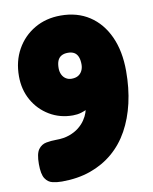

<svg xmlns="http://www.w3.org/2000/svg" viewBox="-81 -763 664 835"><g transform="rotate(-10 251.0 -346.0)"><path d="M125 10Q104 10 84 5.5Q64 1 51.5 -18Q39 -37 39 -82Q39 -128 52.5 -146.5Q66 -165 87.5 -169Q109 -173 131 -173Q165 -173 190 -182Q215 -191 232.5 -205Q250 -219 261 -235.5Q272 -252 277 -267Q282 -282 282 -293L295 -288Q295 -286 285 -280.5Q275 -275 258.5 -270Q242 -265 222 -265Q165 -265 119 -292.5Q73 -320 46.5 -367Q20 -414 20 -473Q20 -540 49 -591.5Q78 -643 128.5 -672.5Q179 -702 244 -702Q317 -702 370.5 -667Q424 -632 453.5 -567.5Q483 -503 483 -415Q483 -339 468 -274Q453 -209 424 -156.5Q395 -104 351.5 -67Q308 -30 251.5 -10Q195 10 125 10ZM244 -423Q261 -423 272.5 -429.5Q284 -436 290.5 -448.5Q297 -461 297 -477Q297 -497 291.5 -510.5Q286 -524 275 -530.5Q264 -537 247 -537Q230 -537 218.5 -530.5Q207 -524 201.5 -511Q196 -498 196 -478Q196 -462 202 -449.5Q208 -437 219 -430Q230 -423 244 -423Z"/></g></svg>

Font: Fredoka SemiCondensed
Style: Bold
Weight: 700
Width: 4
Designer: Ben Nathan
Foundry: Milena B. Brandão, Ben Nathan
Version: Version 2.001